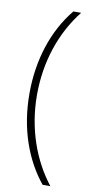

<svg xmlns="http://www.w3.org/2000/svg" viewBox="-97 -755 461 952"><g transform="rotate(10 133.5 -278.5)"><path d="M48 -277C48 -99 103 50 191 158H230C142 46 86 -106 86 -277C86 -445 138 -597 231 -715H192C98 -601 48 -446 48 -277Z"/></g></svg>

Font: Noto Sans Hebrew Condensed ExtraLight
Style: Regular
Weight: 200
Width: 3
Designer: Monotype Design Team
Foundry: Monotype Imaging Inc.
Version: Version 2.004